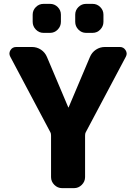

<svg xmlns="http://www.w3.org/2000/svg" viewBox="-20 -973 688 993"><path d="M425 -953H459Q482 -953 498.5 -936.5Q515 -920 515 -897V-860Q515 -837 498.5 -820Q482 -803 459 -803H425Q402 -803 385.5 -820Q369 -837 369 -860V-897Q369 -920 385.5 -936.5Q402 -953 425 -953ZM205 -953H239Q262 -953 278.5 -936.5Q295 -920 295 -897V-860Q295 -837 278.5 -820Q262 -803 239 -803H205Q182 -803 165.5 -820Q149 -837 149 -860V-897Q149 -920 165.5 -936.5Q182 -953 205 -953ZM241 -288 33 -680Q24 -697 34 -713.5Q44 -730 64 -730H145Q171 -730 192 -716Q213 -702 223 -678L333 -418Q333 -417 334 -417Q335 -417 335 -418L445 -678Q455 -702 476 -716Q497 -730 523 -730H600Q619 -730 629.5 -713.5Q640 -697 631 -680L423 -288Q420 -283 420 -271V-57Q420 -34 403 -17Q386 0 363 0H301Q278 0 261 -17Q244 -34 244 -57V-271Q244 -283 241 -288Z"/></svg>

Font: Rounded Mplus 1c ExtraBold
Style: Regular
Weight: 800
Version: Version 1.059.20150529